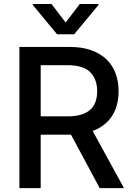

<svg xmlns="http://www.w3.org/2000/svg" viewBox="-20 -969 685 989"><path d="M339.1 -727.3Q402.3 -727.3 449.6 -710.4Q496.8 -693.5 528.2 -663.4Q559.7 -633.2 575.3 -591.3Q590.9 -549.4 590.9 -499.3Q590.9 -462.7 582.7 -430.8Q574.6 -398.8 557.9 -372.7Q541.2 -346.6 516.2 -326.7Q491.1 -306.8 457.4 -294.4L618.6 0H493.6L345.9 -275.2H189.6V0H79.9V-727.3ZM189.6 -369.7H328.8Q369 -369.7 397.7 -378.4Q426.5 -387.1 444.8 -403.8Q463.1 -420.5 471.8 -444.4Q480.5 -468.4 480.5 -499.3Q480.5 -561.4 444.6 -597.3Q408.7 -633.2 327.4 -633.2H189.6ZM245 -948.5 318.2 -853.3 391 -948.5H487.2V-943.2L362.2 -792.6H273.8L149.1 -943.2V-948.5Z"/></svg>

Font: Inter P Medium
Style: Regular
Weight: 500
Designer: Rasmus Andersson
Foundry: rsms
Version: Version 3.018;git-588b23468